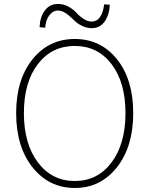

<svg xmlns="http://www.w3.org/2000/svg" viewBox="-20 -936 754 969"><path d="M61.5 -365.2Q61.5 -534.2 144 -636.7Q226.6 -739.3 357.4 -739.3Q488.3 -739.3 570.3 -637.2Q652.3 -535.2 652.3 -365.2Q652.3 -195.3 569.8 -91.3Q487.3 12.7 357.4 12.7Q227.5 12.7 144.5 -91.3Q61.5 -195.3 61.5 -365.2ZM357.4 -704.1Q241.2 -704.1 170.9 -612.3Q100.6 -520.5 100.6 -365.2Q100.6 -210 171.4 -116.2Q242.2 -22.5 357.4 -22.5Q472.7 -22.5 543 -116.2Q613.3 -210 613.3 -365.2Q613.3 -520.5 543 -612.3Q472.7 -704.1 357.4 -704.1ZM443.4 -793.9Q419.9 -793.9 398.9 -803.2Q377.9 -812.5 363.3 -825.2Q348.6 -837.9 335 -851.1Q321.3 -864.3 305.2 -873.5Q289.1 -882.8 272.5 -882.8Q247.1 -882.8 229 -858.9Q210.9 -835 208 -795.9L179.7 -798.8Q181.6 -849.6 206.1 -882.8Q230.5 -916 272.5 -916Q300.8 -916 325.7 -902.3Q350.6 -888.7 365.7 -871.6Q380.9 -854.5 401.4 -840.8Q421.9 -827.1 442.4 -827.1Q494.1 -827.1 505.9 -914.1L534.2 -912.1Q532.2 -861.3 508.3 -827.6Q484.4 -793.9 443.4 -793.9Z"/></svg>

Font: Gen Shin Gothic ExtraLight
Style: Regular
Weight: 100
Designer: [Source Han Sans]
Ryoko NISHIZUKA  (kana & ideographs); Paul D. Hunt (Latin, Greek & Cyrillic); Wenlong ZHANG  (bopomofo
Version: Version 1.002.20150607